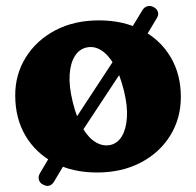

<svg xmlns="http://www.w3.org/2000/svg" viewBox="-20 -559 651 637"><path d="M122.7 53.4Q112.4 48.5 109.2 37.8Q106.1 27.1 112.3 16.1L199.9 -131.8L206.3 -128.6L385.2 -401.2L381.3 -407.6L451.9 -524.4Q458.3 -535 468.4 -538.1Q478.5 -541.3 489.3 -535.7Q500.3 -529.9 503.7 -520Q507.1 -510.1 500.8 -499.8L419.9 -364.3L414.4 -369.1L239.3 -103.7L244.3 -99.1L160.1 42.2Q146.1 66.1 122.7 53.4ZM308.5 -491.4Q390.2 -491.4 451.2 -459Q512.3 -426.7 546.1 -369.5Q580 -312.4 580 -237.3Q580 -166.1 544.9 -109.4Q509.9 -52.7 447.2 -19.7Q384.5 13.3 301.9 13.3Q220.6 13.3 159.6 -18.9Q98.5 -51.1 64.5 -108.8Q30.5 -166.5 30.5 -242.9Q30.5 -312.4 65.6 -368.7Q100.6 -425.1 163.1 -458.2Q225.6 -491.4 308.5 -491.4ZM346.9 -78.2Q370.4 -83.7 384.5 -107.2Q398.6 -130.7 401.1 -169.3Q403.6 -208 391.1 -258.2Q378.1 -311.6 358.1 -345.3Q338.1 -378.9 314.4 -393.1Q290.6 -407.2 266.2 -401.2Q243.3 -396.1 228.6 -373.4Q213.9 -350.7 211.1 -312.3Q208.4 -273.9 221.2 -221Q234.3 -167.4 254.3 -133.9Q274.3 -100.5 298.4 -86.6Q322.6 -72.7 346.9 -78.2Z"/></svg>

Font: Fraunces SuperSoft
Style: Regular
Weight: 900
Version: Version 1.000;[b76b70a41]